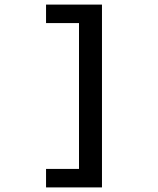

<svg xmlns="http://www.w3.org/2000/svg" viewBox="-20 -719 690 836"><path d="M424 97H324V-699H424ZM392 97H180.5V16.5H392ZM392 -618.5H180.5V-699H392Z"/></svg>

Font: Azeret Mono Thin
Style: Regular
Weight: 100
Designer: Martin Vácha
Foundry: Displaay
Version: Version 1.002